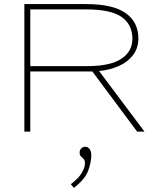

<svg xmlns="http://www.w3.org/2000/svg" viewBox="-20 -643 790 938"><path d="M99 0V-623H400Q532 -623 594 -579Q656 -535 656 -455Q656 -408 630 -374Q604 -340 560.5 -320.5Q517 -301 464 -296L686 0H650L431 -294H128V0ZM128 -320H407Q518 -320 572.5 -355.5Q627 -391 627 -455Q626 -524 573.5 -560.5Q521 -597 402 -597H128ZM341 275 326 257Q364 228 379.5 201.5Q395 175 395 155Q395 140 388.5 133.5Q382 127 375.5 121Q369 115 369 103Q369 90 377 82Q385 74 396 74Q409 74 417.5 85Q426 96 426 114Q426 149 411 190.5Q396 232 341 275Z"/></svg>

Font: Inconsolata ExtraExpanded ExtraLight
Style: Regular
Weight: 200
Width: 8
Monospace: yes
Designer: Raph Levien, Cyreal, Brenton Simpson
Foundry: Raph Levien, Cyreal, Google
Version: Version 3.100; ttfautohint (v1.8.4.7-5d5b)